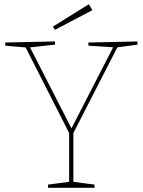

<svg xmlns="http://www.w3.org/2000/svg" viewBox="-20 -888 675 908"><path d="M207 0V-15L314 -29L307 -21V-268L311 -251L98 -670L108 -663L5 -672V-687L240 -692V-677L115 -663L119 -670L321 -275H315L518 -670L522 -664L398 -672V-687L630 -692V-677L528 -663L538 -670L323 -251L327 -268V-21L320 -29L427 -15V0ZM240 -747 230 -762 400 -868 417 -840Z"/></svg>

Font: Bitter Thin
Style: Regular
Weight: 100
Designer: Sol Matas, and Bitter project Authors
Foundry: Sol Matas
Version: Version 2.002